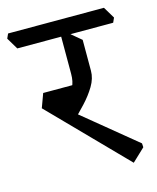

<svg xmlns="http://www.w3.org/2000/svg" viewBox="-132 -680 655 799"><g transform="rotate(-15 196.0 -280.5)"><path d="M345 47 34 -271 56 -331H188L143 -232L399 -22L400 -5ZM148 -183 99 -269Q126 -277 146 -289Q166 -301 177.5 -322.5Q189 -344 189 -378V-554L223 -543L272 -502V-369Q272 -336 252.5 -303.5Q233 -271 204.5 -240.5Q176 -210 148 -183ZM0 -538 -30 -588 -21 -608H392L422 -558L413 -538Z"/></g></svg>

Font: Eczar
Style: Regular
Weight: 400
Designer: Vaibhav Singh
Foundry: Rosetta Type Foundry
Version: Version 2.000